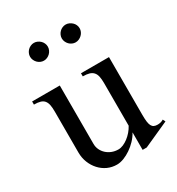

<svg xmlns="http://www.w3.org/2000/svg" viewBox="-175 -834 884 957"><g transform="rotate(-30 267.5 -355.5)"><path d="M111.8 -670.9Q111.8 -681.2 116 -690.4Q120.1 -699.7 127 -706.5Q133.8 -713.4 143.1 -717.5Q152.3 -721.7 162.6 -721.7Q172.9 -721.7 182.1 -717.5Q191.4 -713.4 198.5 -706.5Q205.6 -699.7 209.7 -690.4Q213.9 -681.2 213.9 -670.9Q213.9 -660.6 209.7 -651.4Q205.6 -642.1 198.5 -635Q191.4 -627.9 182.1 -623.8Q172.9 -619.6 162.6 -619.6Q152.3 -619.6 143.1 -623.8Q133.8 -627.9 127 -635Q120.1 -642.1 116 -651.4Q111.8 -660.6 111.8 -670.9ZM294.4 -670.9Q294.4 -681.2 298.6 -690.4Q302.7 -699.7 309.6 -706.5Q316.4 -713.4 325.7 -717.5Q335 -721.7 345.2 -721.7Q355.5 -721.7 364.7 -717.5Q374 -713.4 381.3 -706.5Q388.7 -699.7 392.8 -690.4Q397 -681.2 397 -670.9Q397 -660.6 392.8 -651.4Q388.7 -642.1 381.3 -635Q374 -627.9 364.7 -623.8Q355.5 -619.6 345.2 -619.6Q335 -619.6 325.7 -623.8Q316.4 -627.9 309.6 -635Q302.7 -642.1 298.6 -651.4Q294.4 -660.6 294.4 -670.9ZM168.5 -473.1V-137.2Q168.5 -119.1 175.8 -103.5Q183.1 -87.9 195.8 -76.2Q208.5 -64.5 225.8 -57.6Q243.2 -50.8 263.2 -50.8Q276.4 -50.8 290.8 -56.9Q305.2 -63 319.1 -73.5Q333 -84 345.2 -98.1Q357.4 -112.3 365.7 -127.9V-372.6Q365.7 -396 362.3 -411.6Q358.9 -427.2 350.1 -437Q341.3 -446.8 326.9 -450.9Q312.5 -455.1 290.5 -455.1V-473.1H451.7V-141.1Q451.7 -117.7 453.6 -102.1Q455.6 -86.4 460.4 -77.1Q465.3 -67.9 473.4 -64Q481.4 -60.1 493.7 -60.1Q502 -60.1 510.7 -62Q519.5 -64 527.8 -69.3L535.2 -54.7L389.2 11.2H365.7V-89.4Q354.5 -68.8 337.2 -50.5Q319.8 -32.2 299.8 -18.6Q279.8 -4.9 258.8 3.2Q237.8 11.2 219.2 11.2Q190.4 11.2 165.5 -0.2Q140.6 -11.7 122.1 -32Q103.5 -52.2 92.8 -79.3Q82 -106.4 82 -137.2V-372.6Q82 -396 78.9 -411.6Q75.7 -427.2 67.6 -437Q59.6 -446.8 45.4 -450.9Q31.2 -455.1 9.3 -455.1V-473.1Z"/></g></svg>

Font: Khmer Busra Bunong
Style: Regular
Weight: 400
Designer: D. Kanjahn
Version: Version 7.100; 2014